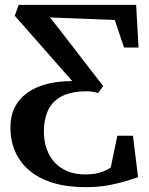

<svg xmlns="http://www.w3.org/2000/svg" viewBox="-20 -763 614 792"><path d="M333 9Q257 9 199.2 -8.5Q141.5 -26 102.2 -58.8Q63 -91.5 43 -137Q23 -182.5 23 -238Q23 -279 36.2 -310.2Q49.5 -341.5 73.5 -364.2Q97.5 -387 130.2 -401.5Q163 -416 201.5 -422.5Q220 -425.5 239.2 -427Q258.5 -428.5 278 -428.5L41 -698L57 -743H541.5L551.5 -567H491.5L453.5 -680.5L186.5 -691L247 -613.5L405.5 -408L384.5 -379Q373.5 -383 361 -384.8Q348.5 -386.5 333 -386.5Q266 -385 228.5 -362.5Q191 -340 176 -303Q161 -266 161 -220.5Q161 -181.5 172.5 -148.8Q184 -116 206 -92.5Q228 -69 259.5 -56.2Q291 -43.5 331.5 -43.5Q363 -43.5 384.8 -49.2Q406.5 -55 419.5 -61.8Q432.5 -68.5 437 -72.5L464 -203H528.5L549.5 -32Q535 -27 504 -17.2Q473 -7.5 429.5 0.8Q386 9 333 9Z"/></svg>

Font: Merriweather 48pt SemiBold
Style: Regular
Weight: 600
Version: Version 2.100